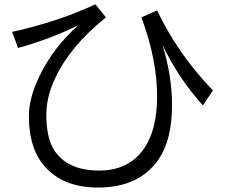

<svg xmlns="http://www.w3.org/2000/svg" viewBox="-20 -800 1020 872"><path d="M35.2 -655.3Q240.7 -700.2 413.1 -780.3L460.9 -721.2Q297.4 -588.9 230.5 -444.8Q190.4 -359.9 190.4 -278.8Q190.4 -174.3 225.6 -119.1Q285.2 -25.4 430.2 -25.4Q566.4 -25.4 635.7 -127.4Q693.4 -212.9 693.4 -362.3Q693.4 -530.8 622.1 -721.2L693.4 -752.9Q787.1 -555.2 947.3 -389.2L901.4 -321.3Q791 -443.8 718.3 -595.2Q761.2 -455.1 761.2 -322.3Q761.2 -165 700.2 -76.2Q612.3 51.8 424.8 51.8Q248.5 51.8 164.6 -67.9Q111.3 -144 111.3 -272.5Q111.3 -354 157.2 -450.2Q221.7 -585.4 335.9 -685.1Q203.1 -621.1 62 -582Z"/></svg>

Font: FORM UDPGothic
Style: Regular
Weight: 400
Foundry: Pronama LLC
Version: Version 1.05101